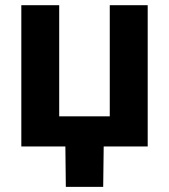

<svg xmlns="http://www.w3.org/2000/svg" viewBox="-20 -566 653 742"><path d="M62.4 0V-545.9H208.8V-116.4H404.2V-545.9H550.8V0ZM234.4 156.2 232.3 -31.2H381.1L378.8 156.2Z"/></svg>

Font: Adwaita Sans
Style: Regular
Weight: 400
Designer: Rasmus Andersson
Foundry: rsms
Version: Version 4.001;git-9221beed3